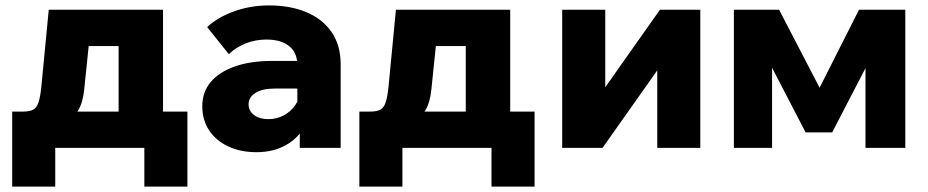

<svg xmlns="http://www.w3.org/2000/svg" viewBox="-20 -546 3425 709"><path d="M56 -88V-134H66Q88 -134 101.5 -140.5Q115 -147 122 -167.5Q129 -188 133 -229L160 -510H582V-110H418V-488L535 -376H191L319 -488L291 -216Q286 -167 269 -139Q252 -111 217 -99.5Q182 -88 122 -88ZM25 143V-134H672V143H513V-82L594 0H128L184 -82V143Z M1238 0H1087V-104L1078 -113V-305Q1078 -352 1047.5 -376Q1017 -400 964 -400Q924 -400 888 -386Q852 -372 825 -346L745 -446Q785 -483 845.5 -504.5Q906 -526 973 -526Q1052 -526 1111.5 -501Q1171 -476 1204.5 -427.5Q1238 -379 1238 -308ZM927 16Q868 16 822.5 -5.5Q777 -27 752 -65Q727 -103 727 -154Q727 -206 758 -243Q789 -280 847 -300.5Q905 -321 984 -321H1092V-219H994Q949 -219 923.5 -203Q898 -187 898 -161Q898 -136 918.5 -121Q939 -106 971 -106Q1002 -106 1028 -120Q1054 -134 1070.5 -158Q1087 -182 1090 -212L1133 -194Q1133 -131 1107.5 -83.5Q1082 -36 1035.5 -10Q989 16 927 16Z M1338 -88V-134H1348Q1370 -134 1383.5 -140.5Q1397 -147 1404 -167.5Q1411 -188 1415 -229L1442 -510H1864V-110H1700V-488L1817 -376H1473L1601 -488L1573 -216Q1568 -167 1551 -139Q1534 -111 1499 -99.5Q1464 -88 1404 -88ZM1307 143V-134H1954V143H1795V-82L1876 0H1410L1466 -82V143Z M2056 0V-510H2215V-212L2208 -214L2417 -510H2566V0H2407V-298L2414 -296L2205 0Z M2690 0V-510H2857L3018 -200L2996 -201L3152 -510H3323V0H3176V-454L3226 -391L3053 -57H2955L2781 -392L2831 -445V0Z"/></svg>

Font: Wix Madefor Display ExtraBold
Style: Regular
Weight: 800
Designer: Dalton Maag Ltd
Foundry: Dalton Maag Ltd
Version: Version 3.100